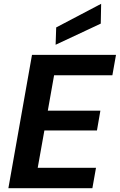

<svg xmlns="http://www.w3.org/2000/svg" viewBox="-20 -988 629 1008"><path d="M24 0 148 -700H589L570 -593H264L231 -407H507L489 -303H213L178 -107H484L465 0ZM272 -753 275 -844 511 -968 509 -864Z"/></svg>

Font: DM Sans 17pt
Style: Bold Italic
Weight: 700
Italic angle: -10°
Version: Version 4.004;gftools[0.9.30]